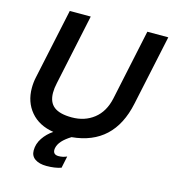

<svg xmlns="http://www.w3.org/2000/svg" viewBox="-130 -805 1009 1124"><g transform="rotate(15 375.0 -243.0)"><path d="M160 144Q160 104 183.5 69Q207 34 243 10Q154 -4 104.5 -62.5Q55 -121 55 -206Q55 -240 62 -272L153 -699H280L189 -270Q182 -239 182 -212Q182 -154 217 -127Q252 -100 325 -100Q403 -100 458.5 -143.5Q514 -187 532 -270L623 -699H750L659 -272Q604 -11 354 12Q320 33 301 54Q282 75 277 99Q276 103 276 109Q276 139 309 139Q335 139 359 128L344 200Q307 213 255 213Q212 213 186 195.5Q160 178 160 144Z"/></g></svg>

Font: Prompt Medium
Style: Italic
Weight: 500
Italic angle: -12°
Designer: Katatrad Team
Foundry: CadsonDemak
Version: Version 1.001